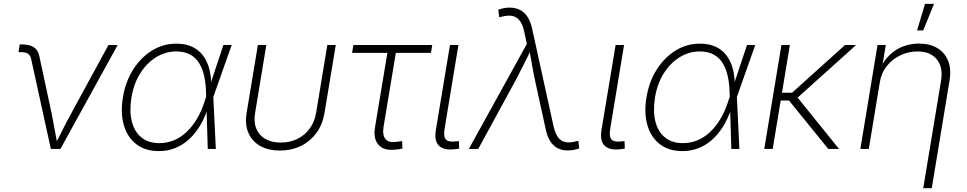

<svg xmlns="http://www.w3.org/2000/svg" viewBox="-20 -775 5033 999"><path d="M244.6 0 141.6 -470.2Q137.2 -488.8 124.3 -496.3Q111.3 -503.9 87.9 -503.9H76.2L82.5 -543.9H94.2Q132.8 -543.9 155.3 -529.5Q177.7 -515.1 184.1 -485.4L249 -183.1Q257.3 -142.6 264.4 -101.3Q271.5 -60.1 279.3 -20.5H265.1Q286.6 -60.5 306.9 -101.6Q327.1 -142.6 349.6 -183.1L544.4 -541H592.3L294.4 0Z M806.6 11.2Q736.3 11.2 689.7 -24.4Q643.1 -60.1 624.5 -123.3Q606 -186.5 619.6 -269Q633.3 -351.1 673.3 -413.8Q713.4 -476.6 771.2 -512.2Q829.1 -547.9 897.5 -547.9Q945.3 -547.9 979.7 -531.7Q1014.2 -515.6 1036.1 -486.3Q1058.1 -457 1068.6 -418Q1079.1 -378.9 1078.6 -333.5H1093.3L1089.8 -272.5L1103 0H1061L1052.2 -291Q1051.3 -337.9 1042.7 -377.4Q1034.2 -417 1016.4 -446Q998.5 -475.1 969.2 -491.2Q939.9 -507.3 897 -507.3Q840.8 -507.3 792 -477.1Q743.2 -446.8 709.5 -393.1Q675.8 -339.4 664.1 -268.6Q652.3 -197.3 665.8 -143.6Q679.2 -89.8 715.6 -60.1Q752 -30.3 808.6 -30.3Q848.1 -30.3 883.3 -44.4Q918.5 -58.6 948.7 -86.4Q979 -114.3 1003.4 -154.5Q1027.8 -194.8 1044.4 -246.6L1142.6 -541H1185.5L1089.4 -269L1073.2 -208H1060.1Q1043 -156.2 1017.3 -115.5Q991.7 -74.7 959.2 -46.4Q926.8 -18.1 888.4 -3.4Q850.1 11.2 806.6 11.2Z M1436 8.3Q1376 8.3 1333.7 -15.6Q1291.5 -39.6 1272.5 -83.5Q1253.4 -127.4 1263.2 -187.5L1321.8 -541H1365.7L1307.6 -189Q1299.3 -140.1 1313.7 -105.2Q1328.1 -70.3 1360.8 -51.8Q1393.6 -33.2 1440.4 -33.2Q1487.8 -33.2 1526.4 -51.8Q1564.9 -70.3 1590.8 -105.2Q1616.7 -140.1 1625 -189L1683.1 -541H1727.1L1668.5 -187.5Q1658.7 -127.9 1626.5 -83.7Q1594.2 -39.6 1545.4 -15.6Q1496.6 8.3 1436 8.3Z M2037.1 3.4Q1977.5 10.7 1949.5 -21.5Q1921.4 -53.7 1931.2 -112.3L1995.6 -500H1812L1818.8 -541H2229L2222.2 -500H2039.6L1975.6 -114.7Q1968.8 -71.8 1985.8 -51.5Q2002.9 -31.2 2043 -37.1Q2049.3 -37.6 2057.1 -38.8Q2064.9 -40 2072.3 -41L2073.7 -2Q2065.4 0 2056.2 1.5Q2046.9 2.9 2037.1 3.4Z M2343.8 1.5Q2290 7.8 2264.4 -16.6Q2238.8 -41 2247.6 -97.2L2321.3 -541H2365.2L2293 -103.5Q2286.1 -61 2301.8 -47.6Q2317.4 -34.2 2353 -39.6Q2359.4 -40 2361.3 -40Q2363.3 -40 2367.7 -41L2369.1 -2Q2364.3 -1 2357.7 0Q2351.1 1 2343.8 1.5Z M2419.4 0 2721.2 -546.4 2708 -608.9Q2700.2 -646.5 2684.8 -666.7Q2669.4 -687 2646.2 -691.9Q2623 -696.8 2590.8 -688L2577.1 -686L2572.8 -724.6Q2586.9 -729.5 2601.1 -732.4Q2615.2 -735.4 2631.3 -735.4Q2662.1 -735.4 2685.5 -723.4Q2709 -711.4 2724.9 -687Q2740.7 -662.6 2749 -624.5L2859.9 -119.1Q2868.7 -81.1 2883.5 -60.8Q2898.4 -40.5 2921.4 -35.6Q2944.3 -30.8 2976.1 -39.6L2989.3 -41.5L2993.7 -2.9Q2980 2 2965.1 4.9Q2950.2 7.8 2934.1 7.8Q2903.3 7.8 2880.6 -4.4Q2857.9 -16.6 2842.5 -41Q2827.1 -65.4 2819.3 -103L2763.7 -357.4Q2754.4 -399.9 2747.6 -441.4Q2740.7 -482.9 2732.9 -523.9H2747.1Q2726.6 -482.9 2706.1 -441.4Q2685.5 -399.9 2663.1 -357.4L2468.3 0Z M3205.6 1.5Q3151.9 7.8 3126.2 -16.6Q3100.6 -41 3109.4 -97.2L3183.1 -541H3227.1L3154.8 -103.5Q3147.9 -61 3163.6 -47.6Q3179.2 -34.2 3214.8 -39.6Q3221.2 -40 3223.1 -40Q3225.1 -40 3229.5 -41L3231 -2Q3226.1 -1 3219.5 0Q3212.9 1 3205.6 1.5Z M3530.8 11.2Q3460.4 11.2 3413.8 -24.4Q3367.2 -60.1 3348.6 -123.3Q3330.1 -186.5 3343.8 -269Q3357.4 -351.1 3397.5 -413.8Q3437.5 -476.6 3495.4 -512.2Q3553.2 -547.9 3621.6 -547.9Q3669.4 -547.9 3703.9 -531.7Q3738.3 -515.6 3760.3 -486.3Q3782.2 -457 3792.7 -418Q3803.2 -378.9 3802.7 -333.5H3817.4L3814 -272.5L3827.1 0H3785.2L3776.4 -291Q3775.4 -337.9 3766.8 -377.4Q3758.3 -417 3740.5 -446Q3722.7 -475.1 3693.4 -491.2Q3664.1 -507.3 3621.1 -507.3Q3564.9 -507.3 3516.1 -477.1Q3467.3 -446.8 3433.6 -393.1Q3399.9 -339.4 3388.2 -268.6Q3376.5 -197.3 3389.9 -143.6Q3403.3 -89.8 3439.7 -60.1Q3476.1 -30.3 3532.7 -30.3Q3572.3 -30.3 3607.4 -44.4Q3642.6 -58.6 3672.9 -86.4Q3703.1 -114.3 3727.5 -154.5Q3752 -194.8 3768.6 -246.6L3866.7 -541H3909.7L3813.5 -269L3797.4 -208H3784.2Q3767.1 -156.2 3741.5 -115.5Q3715.8 -74.7 3683.3 -46.4Q3650.9 -18.1 3612.5 -3.4Q3574.2 11.2 3530.8 11.2Z M4089.8 -541 4000.5 0H3956.5L4045.9 -541ZM4434.6 -541 4113.3 -252H4021L4027.8 -292.5H4101.1L4377 -541ZM4289.6 0 4081.5 -256.8 4117.2 -283.2 4345.7 0Z M4558.1 -348.6 4500.5 0H4456.5L4545.9 -541H4588.9L4568.8 -418.9H4560.1Q4581.1 -463.9 4612.5 -492.4Q4644 -521 4682.4 -534.7Q4720.7 -548.3 4761.7 -548.3Q4817.4 -548.3 4856.4 -525.1Q4895.5 -502 4913.1 -458.7Q4930.7 -415.5 4920.4 -355L4828.1 204.1H4783.7L4876 -352.5Q4888.2 -423.3 4855 -465.3Q4821.8 -507.3 4753.4 -507.3Q4707 -507.3 4665.3 -487.5Q4623.5 -467.8 4594.7 -432.1Q4565.9 -396.5 4558.1 -348.6ZM4751.5 -616.7 4793 -754.9H4839.8L4783.7 -616.7Z"/></svg>

Font: Inter 17pt ExtraLight
Style: Italic
Weight: 250
Italic angle: -9.3988°
Version: Version 4.001;git-66647c0bb